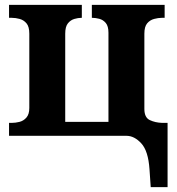

<svg xmlns="http://www.w3.org/2000/svg" viewBox="-20 -556 726 786"><path d="M592 137Q587 62 558.5 31Q530 0 498 0H17V-53H29Q43 -53 59.5 -57Q76 -61 88 -74.5Q100 -88 100 -114V-418Q100 -447 88.5 -460.5Q77 -474 60.5 -478.5Q44 -483 29 -483H17V-536H315V-483H313Q300 -483 284.5 -478.5Q269 -474 258 -460.5Q247 -447 247 -418V-57H424V-422Q424 -449 413 -462Q402 -475 386.5 -479Q371 -483 358 -483H356V-536H654V-483H642Q628 -483 611 -478.5Q594 -474 582.5 -460.5Q571 -447 571 -418V-110Q571 -75 593 -64.5Q615 -54 643 -53H666V210H597Z"/></svg>

Font: NotoSerif-Bold
Style: Regular
Weight: 700
Designer: Monotype Design Team
Foundry: Monotype Imaging Inc.
Version: Version 2.007; ttfautohint (v1.8) -l 8 -r 50 -G 200 -x 14 -D